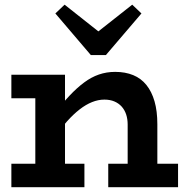

<svg xmlns="http://www.w3.org/2000/svg" viewBox="-20 -784 775 804"><path d="M514.6 0V-262.4Q514.6 -285.6 508.3 -304.7Q501.9 -323.9 489.4 -337.8Q476.8 -351.7 458.7 -359.3Q440.6 -366.9 417 -366.9Q391.4 -366.9 365.5 -356.5Q339.6 -346.2 313.4 -325.8Q287.1 -305.4 260.9 -276.1Q234.6 -246.8 207.3 -208.9V-307.6Q240.5 -350.7 271.1 -383.3Q301.8 -415.9 331.9 -438.3Q361.9 -460.8 394 -471.9Q426.1 -483 462.3 -483Q504.8 -483 537.8 -469.4Q570.7 -455.9 593 -428.2Q615.3 -400.6 627.1 -359.7Q638.9 -318.7 638.9 -263.8V0ZM27.6 0V-98.5H333.5V0ZM127.9 0V-471H252.2V0ZM27.6 -372.5V-471H223.8V-372.5ZM433.3 0V-98.5H725.6V0ZM533.7 -764.4 572.3 -727.7 423.3 -553.3H360.5L211.8 -727.7L250.5 -764.4L391.9 -652.6Z"/></svg>

Font: BioRhyme ExtraBold
Style: Regular
Weight: 800
Designer: Aoife Mooney
Foundry: Aoife Mooney Type
Version: Version 1.600;gftools[0.9.33]